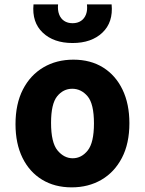

<svg xmlns="http://www.w3.org/2000/svg" viewBox="-20 -820 640 848"><path d="M296.5 7.5Q221.5 7.5 165.8 -26.5Q110 -60.5 79.2 -123.2Q48.5 -186 48.5 -271.5Q48.5 -361 81.2 -424.8Q114 -488.5 171.8 -522.5Q229.5 -556.5 304 -556.5Q380 -556.5 435.5 -521.8Q491 -487 521.2 -424Q551.5 -361 551.5 -276Q551.5 -186 518.5 -122.8Q485.5 -59.5 428 -26Q370.5 7.5 296.5 7.5ZM301 -121Q340 -121 367.5 -155.5Q395 -190 395 -275Q395 -361.5 366.8 -394.8Q338.5 -428 299 -428Q259.5 -428 232.5 -394.8Q205.5 -361.5 205.5 -277.5Q205.5 -190 234.2 -155.5Q263 -121 301 -121ZM300.5 -630Q217 -630 168.8 -675.8Q120.5 -721.5 128 -800.5H236.5Q234 -775.5 241 -756.8Q248 -738 263.2 -727.8Q278.5 -717.5 300.5 -717.5Q322.5 -717.5 337.8 -727.8Q353 -738 360 -756.8Q367 -775.5 364 -800.5H473Q480.5 -721.5 432.2 -675.8Q384 -630 300.5 -630Z"/></svg>

Font: Spline Sans Mono
Style: Bold
Weight: 700
Designer: Eben Sorkin, Mirko Velimirovic
Foundry: Sorkin Type
Version: Version 1.004